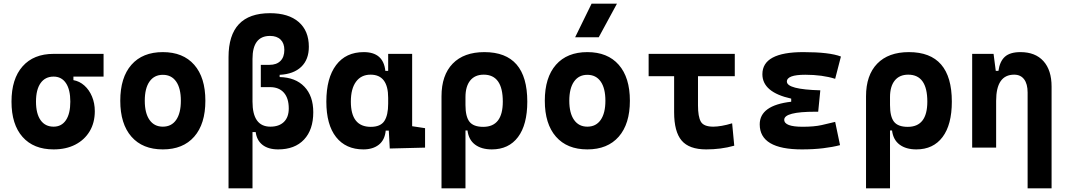

<svg xmlns="http://www.w3.org/2000/svg" viewBox="-20 -815 5899 1060"><path d="M275.9 9.8Q165.5 9.8 104.5 -59.1Q43.5 -127.9 43.5 -253.9Q43.5 -379.4 104.5 -448.5Q165.5 -517.6 275.9 -517.6H551.8V-392.1H385.3V-372.6Q418.9 -366.7 445.8 -342.8Q472.7 -318.8 488 -282Q503.4 -245.1 503.4 -201.2Q503.4 -137.7 475.1 -90.3Q446.8 -43 395.8 -16.6Q344.7 9.8 275.9 9.8ZM275.9 -115.7Q319.8 -115.7 344 -151.6Q368.2 -187.5 368.2 -253.9Q368.2 -320.3 344 -356.2Q319.8 -392.1 275.9 -392.1Q229.5 -392.1 204.1 -356.2Q178.7 -320.3 178.7 -253.9Q178.7 -187.5 204.1 -151.6Q229.5 -115.7 275.9 -115.7Z M878.9 9.8Q767.1 9.8 705.6 -60.5Q644 -130.9 644 -258.8Q644 -387.2 705.6 -457.3Q767.1 -527.3 878.9 -527.3Q990.7 -527.3 1052.2 -457.3Q1113.8 -387.2 1113.8 -258.8Q1113.8 -130.9 1052.2 -60.5Q990.7 9.8 878.9 9.8ZM878.9 -115.7Q926.8 -115.7 952.6 -153.1Q978.5 -190.4 978.5 -258.8Q978.5 -327.6 952.6 -364.7Q926.8 -401.9 878.9 -401.9Q831.5 -401.9 805.4 -364.7Q779.3 -327.6 779.3 -258.8Q779.3 -190.4 805.4 -153.1Q831.5 -115.7 878.9 -115.7Z M1515.6 9.8Q1461.4 9.8 1429.4 -15.1Q1397.5 -40 1391.6 -85.9H1374V224.6H1241.7V-499.5Q1241.7 -742.2 1470.7 -742.2Q1572.8 -742.2 1628.9 -693.6Q1685.1 -645 1685.1 -556.6Q1685.1 -486.3 1643.1 -446Q1601.1 -405.8 1523.9 -401.9V-389.6Q1611.3 -387.7 1660.4 -336.4Q1709.5 -285.2 1709.5 -195.3Q1709.5 -98.6 1658.4 -44.4Q1607.4 9.8 1515.6 9.8ZM1374 -253.9Q1374 -115.7 1472.7 -115.7Q1520.5 -115.7 1547.4 -141.8Q1574.2 -168 1574.2 -216.3Q1574.2 -272.9 1547.1 -303.5Q1520 -334 1470.7 -334H1419.9V-457H1467.8Q1506.8 -457 1528.3 -478.5Q1549.8 -500 1549.8 -539.6Q1549.8 -576.2 1529.1 -596.4Q1508.3 -616.7 1470.7 -616.7Q1374 -616.7 1374 -489.7Z M1986.3 9.8Q1889.2 9.8 1835.4 -58.3Q1781.7 -126.5 1781.7 -253.9Q1781.7 -384.3 1835.7 -455.8Q1889.6 -527.3 1988.3 -527.3Q2096.7 -527.3 2107.4 -423.8H2123V-517.6H2255.4V-118.2L2326.7 -107.4V0L2131.8 4.9L2126.5 -93.8H2109.4Q2104.5 -42 2071.5 -16.1Q2038.6 9.8 1986.3 9.8ZM2123 -242.7V-274.9Q2123 -402.8 2025.9 -402.8Q1974.1 -402.8 1945.6 -364Q1917 -325.2 1917 -253.9Q1917 -114.7 2026.9 -114.7Q2080.6 -114.7 2101.8 -146.7Q2123 -178.7 2123 -242.7Z M2695.3 9.8Q2638.2 9.8 2602.8 -16.6Q2567.4 -43 2561 -94.7H2549.8V224.6H2417.5V-283.2Q2417.5 -399.9 2479.2 -463.6Q2541 -527.3 2654.3 -527.3Q2891.1 -527.3 2891.1 -253.9Q2891.1 -126.5 2839.8 -58.3Q2788.6 9.8 2695.3 9.8ZM2549.8 -234.9Q2549.8 -171.4 2571.8 -143.1Q2593.8 -114.7 2647.9 -114.7Q2755.9 -114.7 2755.9 -253.9Q2755.9 -402.8 2650.4 -402.8Q2602.1 -402.8 2575.9 -370.4Q2549.8 -337.9 2549.8 -278.8Z M3222.7 9.8Q3110.8 9.8 3049.3 -60.5Q2987.8 -130.9 2987.8 -258.8Q2987.8 -387.2 3049.3 -457.3Q3110.8 -527.3 3222.7 -527.3Q3334.5 -527.3 3396 -457.3Q3457.5 -387.2 3457.5 -258.8Q3457.5 -130.9 3396 -60.5Q3334.5 9.8 3222.7 9.8ZM3222.7 -115.7Q3270.5 -115.7 3296.4 -153.1Q3322.3 -190.4 3322.3 -258.8Q3322.3 -327.6 3296.4 -364.7Q3270.5 -401.9 3222.7 -401.9Q3175.3 -401.9 3149.2 -364.7Q3123 -327.6 3123 -258.8Q3123 -190.4 3149.2 -153.1Q3175.3 -115.7 3222.7 -115.7ZM3155.3 -609.4 3246.1 -794.9H3386.2L3285.6 -609.4Z M3878.9 9.8Q3784.7 9.8 3743.2 -39.1Q3701.7 -87.9 3701.7 -195.3V-394.5H3561V-517.6H4036.6V-394.5H3833.5V-232.9Q3833.5 -171.4 3849.1 -143.6Q3864.7 -115.7 3918 -115.7Q3938 -115.7 3965.1 -120.4Q3992.2 -125 4022 -134.3L4033.7 -10.7Q3996.1 0 3957.3 4.9Q3918.5 9.8 3878.9 9.8Z M4407.2 9.8Q4174.3 9.8 4174.3 -128.4Q4174.3 -233.4 4348.1 -253.4V-270.5Q4189 -305.7 4189 -405.3Q4189 -527.3 4415 -527.3Q4559.6 -527.3 4622.6 -502.9L4590.8 -379.9Q4520 -402.3 4425.8 -402.3Q4324.2 -402.3 4324.2 -364.7Q4324.2 -321.3 4508.8 -316.4L4497.1 -198.2H4481.4Q4309.6 -198.2 4309.6 -153.8Q4309.6 -115.2 4411.1 -115.2Q4474.6 -115.2 4516.4 -124.5Q4558.1 -133.8 4590.8 -142.1L4617.7 -13.7Q4577.1 -2.9 4524.2 3.4Q4471.2 9.8 4407.2 9.8Z M5039.1 9.8Q4981.9 9.8 4946.5 -16.6Q4911.1 -43 4904.8 -94.7H4893.6V224.6H4761.2V-283.2Q4761.2 -399.9 4823 -463.6Q4884.8 -527.3 4998 -527.3Q5234.9 -527.3 5234.9 -253.9Q5234.9 -126.5 5183.6 -58.3Q5132.3 9.8 5039.1 9.8ZM4893.6 -234.9Q4893.6 -171.4 4915.5 -143.1Q4937.5 -114.7 4991.7 -114.7Q5099.6 -114.7 5099.6 -253.9Q5099.6 -402.8 4994.1 -402.8Q4945.8 -402.8 4919.7 -370.4Q4893.6 -337.9 4893.6 -278.8Z M5653.3 224.6V-304.2Q5653.3 -351.6 5634 -377.2Q5614.7 -402.8 5579.1 -402.8Q5479.5 -402.8 5479.5 -258.3V0H5347.2V-517.6H5465.3L5477.5 -423.8H5492.2Q5499.5 -476.1 5527.8 -501.7Q5556.2 -527.3 5613.8 -527.3Q5695.8 -527.3 5740.7 -477.5Q5785.6 -427.7 5785.6 -336.9V224.6Z"/></svg>

Font: Cascadia Mono
Style: Bold
Weight: 700
Monospace: yes
Designer: Aaron Bell
Foundry: Saja Typeworks
Version: Version 2404.023; ttfautohint (v1.8.4)